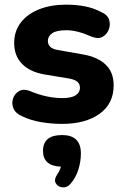

<svg xmlns="http://www.w3.org/2000/svg" viewBox="-20 -522 534 826"><path d="M247 11Q202 11 157 3.5Q112 -4 75 -22Q47 -34 38 -55.5Q29 -77 36 -98Q43 -119 62 -130Q81 -141 107 -131Q148 -114 182.5 -107Q217 -100 248 -100Q288 -100 306 -112.5Q324 -125 324 -144Q324 -161 312.5 -170.5Q301 -180 278 -184L170 -202Q108 -213 74.5 -247.5Q41 -282 41 -337Q41 -388 69.5 -425Q98 -462 148.5 -482Q199 -502 264 -502Q309 -502 346.5 -494.5Q384 -487 418 -469Q443 -458 449.5 -437Q456 -416 448 -395Q440 -374 421 -363.5Q402 -353 375 -364Q312 -392 266 -392Q223 -392 204.5 -379Q186 -366 186 -346Q186 -314 228 -307L336 -288Q400 -277 434.5 -244Q469 -211 469 -155Q469 -76 408.5 -32.5Q348 11 247 11ZM284 268Q269 286 249 284Q229 282 220 266.5Q211 251 227 227Q237 213 242 195Q165 192 165 127Q165 59 247 59Q328 59 328 138Q328 172 317.5 206.5Q307 241 284 268Z"/></svg>

Font: Chiron GoRound TC EB
Style: Regular
Weight: 700
Designer: Ryoko NISHIZUKA 西塚涼子 (kana, bopomofo & ideographs); Paul D. Hunt (Latin, Greek & Cyrillic); Sandoll Communications 산돌커뮤니
Foundry: Adobe
Version: Version 1.000;hotconv 1.1.1;makeotfexe 2.6.0